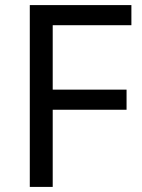

<svg xmlns="http://www.w3.org/2000/svg" viewBox="-20 -734 559 754"><path d="M187 0H97V-714H496V-635H187V-382H477V-303H187Z"/></svg>

Font: kannada15
Style: Book
Weight: 400
Designer: Jelle Bosma - Monotype Design Team
Foundry: Monotype Imaging Inc.
Version: Version 2.003